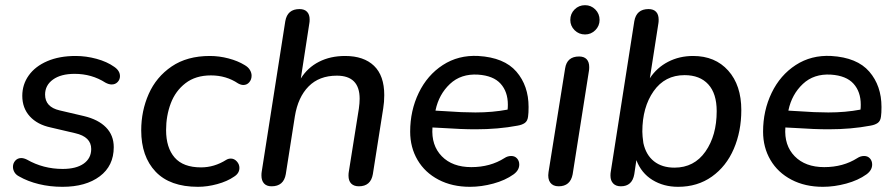

<svg xmlns="http://www.w3.org/2000/svg" viewBox="-20 -712 3458 741"><path d="M54 -31Q42 -37 36 -47Q30 -57 30 -68Q30 -82 39 -92Q48 -102 62 -102Q72 -102 84 -96Q147 -60 222 -60Q274 -60 303 -80.5Q332 -101 332 -137Q332 -184 270 -198L176 -220Q124 -231 95 -263Q66 -295 66 -342Q66 -386 91 -421Q116 -456 162.5 -476Q209 -496 272 -496Q312 -496 352.5 -485Q393 -474 421 -454Q443 -439 443 -418Q443 -405 434 -395.5Q425 -386 411 -386Q400 -386 387 -393Q334 -427 268 -427Q215 -427 184.5 -405Q154 -383 154 -347Q154 -299 210 -286L304 -264Q359 -251 389 -220.5Q419 -190 419 -144Q419 -72 365 -31.5Q311 9 221 9Q173 9 130 -1.5Q87 -12 54 -31Z M525 -209Q525 -284 554 -349.5Q583 -415 642.5 -455.5Q702 -496 790 -496Q826 -496 862 -486.5Q898 -477 924 -461Q938 -453 944.5 -442Q951 -431 951 -420Q951 -405 942 -394.5Q933 -384 919 -384Q910 -384 899 -390Q853 -421 794 -421Q735 -421 696 -391Q657 -361 639 -313Q621 -265 621 -210Q621 -142 654 -104Q687 -66 756 -66Q807 -66 853 -95Q861 -100 871 -100Q884 -100 894 -89Q904 -78 904 -64Q904 -43 883 -30Q857 -12 818.5 -1.5Q780 9 744 9Q636 9 580.5 -49.5Q525 -108 525 -209Z M989 -35Q989 -44 990 -49L1081 -630Q1089 -677 1136 -677Q1155 -677 1165 -666.5Q1175 -656 1175 -637Q1175 -628 1174 -623L1141 -409Q1167 -451 1211 -473.5Q1255 -496 1312 -496Q1384 -496 1423.5 -458Q1463 -420 1463 -345Q1463 -318 1459 -294L1419 -40Q1411 7 1365 7Q1346 7 1335.5 -3.5Q1325 -14 1325 -34Q1325 -43 1326 -48L1365 -293Q1368 -314 1368 -331Q1368 -420 1280 -420Q1212 -420 1171 -378.5Q1130 -337 1118 -263L1083 -40Q1075 7 1028 7Q1009 7 999 -4Q989 -15 989 -35Z M1563 -204Q1563 -285 1596 -353.5Q1629 -422 1689 -461Q1749 -500 1826 -496Q1926 -490 1973 -435.5Q2020 -381 2020 -299Q2020 -275 2018 -262Q2016 -245 2005.5 -237.5Q1995 -230 1977 -227Q1903 -213 1816 -213Q1761 -213 1688 -218L1649 -220Q1644 -151 1685 -109Q1726 -67 1799 -67Q1872 -67 1927 -102Q1939 -110 1953 -110Q1967 -110 1975.5 -100.5Q1984 -91 1984 -77Q1984 -55 1962 -39Q1930 -16 1884 -3.5Q1838 9 1794 9Q1725 9 1672.5 -18.5Q1620 -46 1591.5 -94.5Q1563 -143 1563 -204ZM1696 -283Q1764 -278 1815 -278Q1881 -278 1939 -289Q1940 -296 1940 -308Q1940 -358 1912 -389Q1884 -420 1825 -424Q1759 -428 1716.5 -388Q1674 -348 1661 -287V-285Z M2097 -48 2161 -448Q2168 -494 2215 -494Q2234 -494 2244 -483.5Q2254 -473 2254 -453Q2254 -444 2253 -439L2190 -39Q2181 7 2136 7Q2114 7 2103.5 -7.5Q2093 -22 2097 -48ZM2181 -635Q2181 -659 2197.5 -675.5Q2214 -692 2238 -692Q2261 -692 2277.5 -675.5Q2294 -659 2294 -635Q2294 -612 2277.5 -595.5Q2261 -579 2238 -579Q2214 -579 2197.5 -595.5Q2181 -612 2181 -635Z M2436 -94 2428 -40Q2420 7 2376 7Q2357 7 2346.5 -4Q2336 -15 2336 -34Q2336 -43 2337 -48L2428 -630Q2436 -677 2483 -677Q2502 -677 2512 -666.5Q2522 -656 2522 -636Q2522 -627 2521 -622L2488 -410Q2515 -451 2558.5 -473.5Q2602 -496 2655 -496Q2740 -496 2790.5 -439.5Q2841 -383 2841 -287Q2841 -205 2812 -137.5Q2783 -70 2727.5 -30.5Q2672 9 2597 9Q2541 9 2498 -17.5Q2455 -44 2436 -94ZM2746 -283Q2746 -351 2713.5 -386.5Q2681 -422 2622 -422Q2546 -422 2502.5 -360Q2459 -298 2459 -204Q2459 -188 2463 -160Q2473 -114 2504 -89.5Q2535 -65 2583 -65Q2659 -65 2702.5 -127Q2746 -189 2746 -283Z M2925 -204Q2925 -285 2958 -353.5Q2991 -422 3051 -461Q3111 -500 3188 -496Q3288 -490 3335 -435.5Q3382 -381 3382 -299Q3382 -275 3380 -262Q3378 -245 3367.5 -237.5Q3357 -230 3339 -227Q3265 -213 3178 -213Q3123 -213 3050 -218L3011 -220Q3006 -151 3047 -109Q3088 -67 3161 -67Q3234 -67 3289 -102Q3301 -110 3315 -110Q3329 -110 3337.5 -100.5Q3346 -91 3346 -77Q3346 -55 3324 -39Q3292 -16 3246 -3.5Q3200 9 3156 9Q3087 9 3034.5 -18.5Q2982 -46 2953.5 -94.5Q2925 -143 2925 -204ZM3058 -283Q3126 -278 3177 -278Q3243 -278 3301 -289Q3302 -296 3302 -308Q3302 -358 3274 -389Q3246 -420 3187 -424Q3121 -428 3078.5 -388Q3036 -348 3023 -287V-285Z"/></svg>

Font: SN Pro
Style: Italic
Weight: 400
Italic angle: -9°
Designer: Tobias Whetton
Foundry: Supernotes
Version: Version 1.003